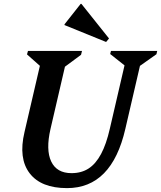

<svg xmlns="http://www.w3.org/2000/svg" viewBox="-20 -952 829 988"><path d="M106 -272 194 -651 225 -578 119 -672 124 -690H402L397 -670L274 -579L324 -651L240 -289Q215 -181 243.5 -121Q272 -61 348 -61Q399 -61 436 -85Q473 -109 500 -159.5Q527 -210 545 -289L629 -651L653 -590L547 -674L551 -690H789L785 -673L669 -591L709 -651L625 -289Q555 16 325 16Q191 16 132.5 -60.5Q74 -137 106 -272ZM526 -736 312 -823V-827L395 -932H399L541 -754Z"/></svg>

Font: Platypi Light Medium
Style: Italic
Weight: 500
Italic angle: -13°
Version: Version 1.200